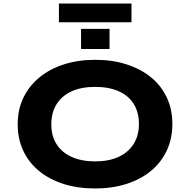

<svg xmlns="http://www.w3.org/2000/svg" viewBox="-20 -1054 1075 1085"><path d="M518 11Q419 11 339 -14.5Q259 -40 201 -87.5Q143 -135 111.5 -202Q80 -269 80 -352Q80 -435 112 -501.5Q144 -568 202 -616Q260 -664 340.5 -690Q421 -716 518 -716Q616 -716 696 -690Q776 -664 833.5 -617Q891 -570 922.5 -503Q954 -436 954 -354Q954 -271 922.5 -203.5Q891 -136 833.5 -88.5Q776 -41 696 -15Q616 11 518 11ZM518 -142Q594 -142 649 -167Q704 -192 734.5 -239.5Q765 -287 765 -353Q765 -420 735.5 -467Q706 -514 650.5 -538.5Q595 -563 518 -563Q440 -563 385 -538Q330 -513 300 -465.5Q270 -418 270 -352Q270 -285 300 -238.5Q330 -192 385.5 -167Q441 -142 518 -142ZM313 -928V-1034H723V-928ZM438 -777V-891H599V-777Z"/></svg>

Font: Nunito Sans 7pt Expanded ExtraBold
Style: Regular
Weight: 800
Width: 7
Designer: Vernon Adams
Foundry: Vernon Adams
Version: Version 3.101;gftools[0.9.27]